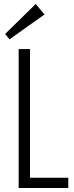

<svg xmlns="http://www.w3.org/2000/svg" viewBox="-20 -947 372 967"><path d="M119 -52H324V0H74V-700H131V-11ZM204 -874 28 -749 6 -776 160 -927Z"/></svg>

Font: Pathway Extreme Condensed Thin
Style: Regular
Weight: 250
Width: 3
Version: Version 1.001;gftools[0.9.26]